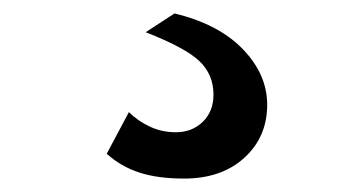

<svg xmlns="http://www.w3.org/2000/svg" viewBox="-20 -51 540 286"><path d="M240 -31Q306 -15 342 22.5Q378 60 378 105Q378 153 344 184Q310 215 254 215Q215 215 187.5 206Q160 197 139 178L172 116Q185 129 203 137.5Q221 146 242 146Q266 146 282 130.5Q298 115 298 90Q298 60 277 40Q256 20 197 -3Z"/></svg>

Font: Work Sans Medium
Style: Regular
Weight: 500
Designer: Wei Huang
Foundry: Wei Huang
Version: Version 1.500